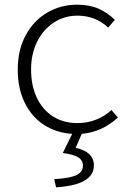

<svg xmlns="http://www.w3.org/2000/svg" viewBox="-20 -561 580 822"><path d="M335 149Q335 125 314.5 112.5Q294 100 249 94L289 12Q222 8 169 -26Q116 -60 86 -121Q56 -182 56 -263Q56 -348 90.5 -411Q125 -474 183 -507.5Q241 -541 310 -541Q363 -541 401.5 -524Q440 -507 472 -476L443 -443Q389 -494 311 -494Q256 -494 210.5 -464.5Q165 -435 139 -382.5Q113 -330 113 -263Q113 -195 137.5 -143Q162 -91 207 -62.5Q252 -34 311 -34Q354 -34 392 -49Q430 -64 457 -90L485 -58Q416 5 330 12L304 72Q382 89 382 147Q382 231 220 241L212 206Q280 202 307.5 188.5Q335 175 335 149Z"/></svg>

Font: Nebula Sans Light
Style: Regular
Weight: 300
Designer: Paul D. Hunt for Adobe (as Source Sans)
Foundry: Nebula Entertainment & Broadcasting LLC
Version: Version 1.010